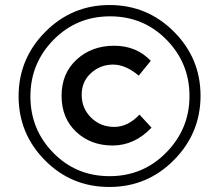

<svg xmlns="http://www.w3.org/2000/svg" viewBox="-20 -732 872 764"><path d="M672 -606Q778 -500 778 -351Q778 -202 672 -95Q566 12 415 12Q264 12 159 -94Q54 -200 54 -349Q54 -498 160 -605Q266 -712 416 -712Q566 -712 672 -606ZM641.5 -125Q734 -219 734 -350Q734 -481 642.5 -574Q551 -667 418 -667Q285 -667 193 -573.5Q101 -480 101 -348.5Q101 -217 192 -124Q283 -31 416 -31Q549 -31 641.5 -125ZM583 -224Q515 -153 428 -153Q341 -153 283 -207.5Q225 -262 225 -351Q225 -440 285 -495Q345 -550 434 -550Q523 -550 580 -490L532 -431Q480 -475 430 -475Q380 -475 342.5 -441.5Q305 -408 305 -354.5Q305 -301 342.5 -264Q380 -227 434.5 -227Q489 -227 535 -276Z"/></svg>

Font: Montreal
Style: Regular
Weight: 400
Designer: Julieta Ulanovsky, usr_local_share
Foundry: Julieta Ulanovsky, usr_local_share
Version: Version 2.001